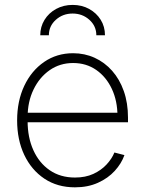

<svg xmlns="http://www.w3.org/2000/svg" viewBox="-20 -764 597 794"><path d="M290 10.7Q217.3 10.7 163.6 -25.1Q109.9 -61 80.3 -123.5Q50.8 -186 50.8 -266.1Q50.8 -346.2 80.3 -408.9Q109.9 -471.7 162.4 -507.8Q214.8 -543.9 282.2 -543.9Q330.1 -543.9 371.3 -525.1Q412.6 -506.3 443.6 -471.4Q474.6 -436.5 491.9 -387.5Q509.3 -338.4 509.3 -277.3V-258.3H76.7V-297.9H484.9L465.8 -283.7Q465.8 -346.7 442.6 -396.2Q419.4 -445.8 378.2 -474.6Q336.9 -503.4 282.2 -503.4Q228 -503.4 185.5 -473.9Q143.1 -444.3 118.7 -393.8Q94.2 -343.3 94.2 -279.3V-263.2Q94.2 -195.8 117.9 -143.1Q141.6 -90.3 185.5 -60.1Q229.5 -29.8 290 -29.8Q333.5 -29.8 366.2 -44.9Q398.9 -60.1 420.9 -84Q442.9 -107.9 453.1 -133.3L494.6 -122.6Q482.4 -87.9 454.6 -57.4Q426.8 -26.9 385 -8.1Q343.3 10.7 290 10.7ZM280.3 -743.7Q318.4 -743.7 348.6 -727.1Q378.9 -710.4 396.5 -682.1Q414.1 -653.8 414.1 -618.2H378.4Q378.4 -656.2 349.6 -682.1Q320.8 -708 280.3 -708Q239.7 -708 210.9 -682.1Q182.1 -656.2 182.1 -618.2H146.5Q146.5 -653.3 164.1 -681.9Q181.6 -710.4 212.2 -727.1Q242.7 -743.7 280.3 -743.7Z"/></svg>

Font: Inter 20pt ExtraLight
Style: Regular
Weight: 250
Version: Version 4.001;git-66647c0bb